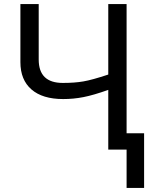

<svg xmlns="http://www.w3.org/2000/svg" viewBox="-20 -734 743 942"><path d="M169.9 -441.9Q169.9 -327.1 288.1 -327.1Q345.7 -327.1 388.7 -334.5Q431.6 -341.8 511.2 -368.2V-713.9H601.1V-80.1H687V188H601.1V0H511.2V-293Q438.5 -267.1 389.6 -257.6Q340.8 -248 290 -248Q188.5 -248 134.3 -295.2Q80.1 -342.3 80.1 -429.2V-713.9H169.9Z"/></svg>

Font: NotoSans
Style: Regular
Weight: 400
Designer: Monotype Design team
Foundry: Monotype Imaging Inc.
Version: Version 1.04